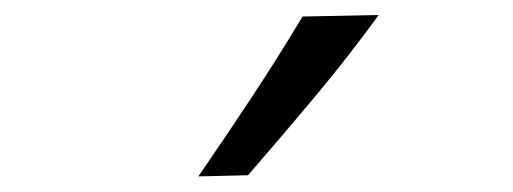

<svg xmlns="http://www.w3.org/2000/svg" viewBox="-20 -838 670 251"><path d="M239.3 -607.4Q275.4 -659.7 309.8 -711.9Q344.2 -764.2 375.5 -816.4L475.1 -818.4Q436 -764.6 392.6 -712.6Q349.1 -660.6 304.2 -608.9Z"/></svg>

Font: Pinar DS3-Regular
Style: Regular
Weight: 400
Designer: Amin Abedi
Version: Version 2.000